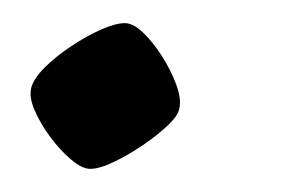

<svg xmlns="http://www.w3.org/2000/svg" viewBox="-20 -146 255 166"><path d="M58 0Q51 0 41.5 -8Q32 -16 23.5 -27.5Q15 -39 10 -50.5Q5 -62 7 -70Q9 -78 18.5 -87.5Q28 -97 41.5 -106Q55 -115 67.5 -120.5Q80 -126 88 -126Q95 -126 103.5 -118Q112 -110 120 -97.5Q128 -85 132.5 -72.5Q137 -60 135 -52Q134 -46 125 -37.5Q116 -29 103.5 -20.5Q91 -12 78.5 -6Q66 0 58 0Z"/></svg>

Font: Texturina Medium 12pt ExtraLight
Style: Italic
Weight: 250
Italic angle: -11°
Version: Version 1.002